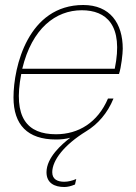

<svg xmlns="http://www.w3.org/2000/svg" viewBox="-20 -544 544 768"><path d="M313 -524C93 -524 34 -278 34 -154C34 -45 90 14 204 14C224 14 243 12 261 7C227 33 166 86 166 145C166 189 199 204 237 204C250 204 263 201 280 194L285 172C269 179 252 183 237 183C211 183 189 174 189 145C189 97 237 35 325 -19C371 -47 410 -91 434 -150H412C371 -54 294 -7 204 -7C89 -7 31 -73 65 -248H456C465 -275 471 -330 471 -349C471 -451 420 -524 313 -524ZM69 -269C108 -431 203 -503 307 -503C405 -503 475 -444 439 -269Z"/></svg>

Font: Nacelle Thin
Style: Italic
Weight: 100
Italic angle: -12°
Designer: Sora Sagano
Foundry: Sora Sagano
Version: Version 1.000;FEAKit 1.0